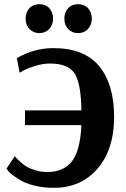

<svg xmlns="http://www.w3.org/2000/svg" viewBox="-20 -891 604 922"><path d="M169 -732Q142 -732 123 -750Q103 -770 103 -802Q103 -833 123 -854Q143 -871 169 -871Q195 -871 215 -854Q235 -831 235 -802Q235 -772 215 -750Q195 -732 169 -732ZM355 -732Q327 -732 309 -750Q289 -770 289 -802Q289 -833 309 -854Q328 -871 355 -871Q381 -871 401 -854Q421 -831 421 -802Q421 -772 401 -750Q382 -732 355 -732ZM238 11Q191 11 150.5 1.5Q110 -8 85.5 -21.5Q61 -35 43 -48.5Q25 -62 18 -72L11 -81L51 -141Q53 -138 57.5 -133Q62 -128 76.5 -114.5Q91 -101 107.5 -91Q124 -81 151 -73Q178 -65 207 -65Q284 -65 324.5 -115Q365 -165 371 -290H100V-361H371Q369 -494 337 -540Q305 -586 220 -586Q187 -586 150.5 -575Q114 -564 94 -553L74 -542L61 -612Q145 -660 236 -660Q385 -660 456.5 -573Q528 -486 528 -328Q528 -175 449 -82Q370 11 238 11Z"/></svg>

Font: Arsenal
Style: Bold
Weight: 700
Designer: Andrij Shevchenko
Foundry: Stairsfor
Version: Version 2.001;PS 002.001;hotconv 1.0.88;makeotf.lib2.5.64775